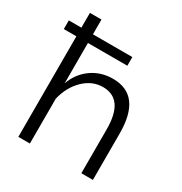

<svg xmlns="http://www.w3.org/2000/svg" viewBox="-171 -855 926 979"><g transform="rotate(30 292.5 -365.0)"><path d="M447 0V-259Q447 -436 324 -436Q261 -436 211.5 -388Q162 -340 144 -264V0H76V-592H2V-643H76V-730H144V-643H376V-592H144V-355Q168 -421 222 -459.5Q276 -498 347 -498Q515 -498 515 -273V0Z"/></g></svg>

Font: Raleway
Style: Regular
Weight: 400
Designer: Matt McInerney, Pablo Impallari, Rodrigo Fuenzalida
Foundry: Matt McInerney, Pablo Impallari, Rodrigo Fuenzalida
Version: Version 1.000;PS 001.001;hotconv 1.0.56; ttfautohint (v1.5)